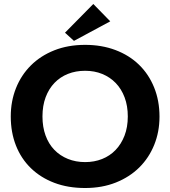

<svg xmlns="http://www.w3.org/2000/svg" viewBox="-20 -935 854 963"><path d="M407 -122Q453 -122 492 -137.5Q531 -153 559.5 -182.5Q588 -212 604.5 -254.5Q621 -297 621 -351Q621 -404 605 -446.5Q589 -489 560.5 -518.5Q532 -548 493 -564Q454 -580 407 -580Q360 -580 321 -564.5Q282 -549 253.5 -519.5Q225 -490 209 -447.5Q193 -405 193 -351Q193 -298 208.5 -255.5Q224 -213 252.5 -183.5Q281 -154 320.5 -138Q360 -122 407 -122ZM407 8Q321 8 252.5 -18Q184 -44 135 -91.5Q86 -139 60 -205Q34 -271 34 -351Q34 -427 60 -492.5Q86 -558 134.5 -606.5Q183 -655 252 -682.5Q321 -710 407 -710Q490 -710 559 -684Q628 -658 677 -610.5Q726 -563 753 -496.5Q780 -430 780 -350Q780 -274 753.5 -208.5Q727 -143 678.5 -95Q630 -47 561 -19.5Q492 8 407 8ZM533 -828 351 -730 306 -771 448 -915Z"/></svg>

Font: Tilda Sans Extra Bold
Style: Regular
Weight: 800
Designer: ParaType Ltd
Foundry: ParaType Ltd
Version: Version 1.009